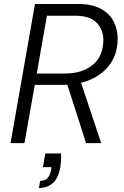

<svg xmlns="http://www.w3.org/2000/svg" viewBox="-20 -720 624 966"><path d="M33 0 156 -700H372Q443 -700 487 -676Q531 -652 551.5 -612.5Q572 -573 572 -526Q572 -454 537 -402Q502 -350 440 -321.5Q378 -293 296 -293H155L103 0ZM413 0 312 -315H384L489 0ZM165 -350H306Q394 -350 447 -394Q500 -438 500 -520Q500 -570 466.5 -605.5Q433 -641 356 -641H216ZM176 226 182 190Q206 190 219 176Q232 162 237 135L239 121H196L208 52H287Q288 70 287 87.5Q286 105 284 119Q274 177 245.5 201.5Q217 226 176 226Z"/></svg>

Font: DM Sans 24pt Light
Style: Italic
Weight: 300
Italic angle: -10°
Designer: Colophon Foundry, Jonny Pinhorn
Foundry: Colophon Foundry
Version: Version 4.004;gftools[0.9.30]